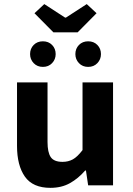

<svg xmlns="http://www.w3.org/2000/svg" viewBox="-20 -893 640 925"><path d="M222.8 12Q138.1 12 100 -42Q62 -96 62 -189.9V-496.1H209V-208.7Q209 -159.1 224.4 -136.2Q239.9 -113.2 281.3 -113.2Q308.9 -113.2 330.9 -125.2Q352.8 -137.3 377.6 -169.9V-496.1H524.6V0H404.7L394.1 -71.3H390.1Q357.5 -33.5 317.2 -10.8Q276.9 12 222.8 12ZM186.6 -570.7Q159.6 -570.7 142.2 -588.8Q124.9 -607 124.9 -632.4Q124.9 -658.7 142.2 -676.4Q159.6 -694 186.6 -694Q213.8 -694 231 -676.4Q248.2 -658.7 248.2 -632.4Q248.2 -607 231 -588.8Q213.8 -570.7 186.6 -570.7ZM404.7 -570.7Q377.7 -570.7 360.4 -588.8Q343.1 -607 343.1 -632.4Q343.1 -658.7 360.4 -676.4Q377.7 -694 404.7 -694Q431.9 -694 449.1 -676.4Q466.4 -658.7 466.4 -632.4Q466.4 -607 449.1 -588.8Q431.9 -570.7 404.7 -570.7ZM237.2 -737.3 146.1 -829.3 193.4 -873.3 293.6 -808.2H297.6L397.9 -873.3L445.2 -829.3L354.1 -737.3Z"/></svg>

Font: Source Code Pro ExtraLight
Style: Regular
Weight: 200
Monospace: yes
Designer: Paul D. Hunt, Teo Tuominen
Foundry: Adobe
Version: Version 1.026;hotconv 1.1.0;makeotfexe 2.6.0